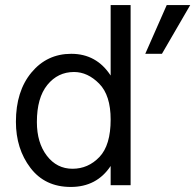

<svg xmlns="http://www.w3.org/2000/svg" viewBox="-20 -730 773 760"><path d="M126 -247Q126 -165 165.5 -113.5Q205 -62 267 -62Q329 -62 373.5 -108.5Q418 -155 418 -257Q418 -353 372.5 -399Q327 -445 273 -445Q209 -445 167.5 -394Q126 -343 126 -247ZM497 3H418V-73Q363 10 260 10Q158 10 100.5 -65.5Q43 -141 43 -248Q43 -369 104.5 -443Q166 -517 262 -517Q362 -517 418 -431V-710H497ZM621 -517H555L640 -710H733Z"/></svg>

Font: Hind Siliguri Fixed
Style: Regular
Weight: 400
Designer: Jyotish Sonowal
Foundry: Indian Type Foundry
Version: Version 1.001;October 28, 2021;FontCreator 12.0.0.2565 64-bi